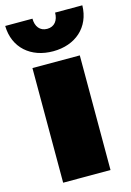

<svg xmlns="http://www.w3.org/2000/svg" viewBox="-138 -826 603 885"><g transform="rotate(-15 163.0 -383.5)"><path d="M50 0H276V-547H50ZM163 -597C269 -597 345 -662 347 -767H217C217 -730 198 -704 163 -704C128 -704 109 -730 109 -767H-21C-19 -662 57 -597 163 -597Z"/></g></svg>

Font: Chess Sans Black
Style: Regular
Weight: 900
Designer: Wolf Bōese
Foundry: Wolf Bōese
Version: Version 7.223;Glyphs 3.3 (3306)